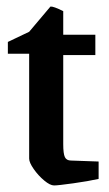

<svg xmlns="http://www.w3.org/2000/svg" viewBox="-20 -556 333 586"><path d="M69 -72V-392H4V-428L69 -459L134 -536Q143 -537 173 -522V-450H271V-388H173V-116Q173 -87 178 -76.5Q183 -66 197 -66L281 -63V-10Q250 -3 203.5 3.5Q157 10 145 10Q133 10 115 -5Q97 -20 83 -40Q69 -60 69 -72Z"/></svg>

Font: Grenze Medium
Style: Regular
Weight: 500
Designer: Renata Polastri
Foundry: Omnibus-Type
Version: Version 1.002; ttfautohint (v1.8)